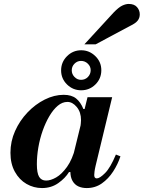

<svg xmlns="http://www.w3.org/2000/svg" viewBox="-20 -943 729 974"><path d="M193 11Q151 11 114.5 -10Q78 -31 55.5 -71.5Q33 -112 33 -168Q33 -226 56.5 -278.5Q80 -331 119.5 -372.5Q159 -414 207 -438Q255 -462 303 -462Q343 -462 366 -443.5Q389 -425 403 -390H410L388 -299Q389 -309 390 -317.5Q391 -326 391 -334Q391 -374 369.5 -400Q348 -426 322 -426Q296 -426 273 -406.5Q250 -387 230.5 -354Q211 -321 196.5 -280Q182 -239 174.5 -195Q167 -151 167 -110Q167 -65 178.5 -46Q190 -27 214 -27Q237 -27 265 -43Q293 -59 320 -96.5Q347 -134 364 -199L337 -70H330Q311 -39 275.5 -14Q240 11 193 11ZM420 11Q396 11 377.5 2.5Q359 -6 348 -25Q337 -44 337 -73Q337 -86 339.5 -102Q342 -118 351 -153L424 -450H549L465 -102Q461 -85 459.5 -73Q458 -61 458 -55Q458 -38 471 -38Q486 -38 513 -65Q540 -92 568 -159L591 -150Q578 -110 554 -73Q530 -36 496.5 -12.5Q463 11 420 11ZM392 -485Q350 -485 320 -514.5Q290 -544 290 -586Q290 -628 320 -658Q350 -688 392 -688Q433 -688 463.5 -658.5Q494 -629 494 -587Q494 -544 464 -514.5Q434 -485 392 -485ZM391 -538Q412 -538 426 -552.5Q440 -567 440 -587Q440 -606 425.5 -620Q411 -634 391 -634Q372 -634 358 -620Q344 -606 344 -586Q344 -567 358 -552.5Q372 -538 391 -538ZM408 -718 556 -879Q582 -906 600 -914.5Q618 -923 633 -923Q661 -923 675 -907Q689 -891 689 -870Q689 -852 678.5 -838.5Q668 -825 641 -812L465 -718Z"/></svg>

Font: Libre Bodoni SemiBold
Style: Italic
Weight: 600
Italic angle: -13°
Version: Version 2.003